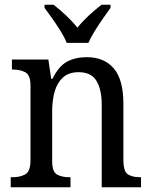

<svg xmlns="http://www.w3.org/2000/svg" viewBox="-20 -786 637 806"><path d="M25 0V-42H33Q64 -42 86 -54Q108 -66 108 -114V-426Q108 -471 86.5 -482.5Q65 -494 35 -494H30V-536H183L195 -455H200Q227 -509 262 -527.5Q297 -546 344 -546Q417 -546 457.5 -499Q498 -452 498 -350V-114Q498 -66 517 -54Q536 -42 567 -42H572V0H407V-346Q407 -410 385 -446.5Q363 -483 310 -483Q268 -483 243.5 -460Q219 -437 209 -400Q199 -363 199 -320V-109Q199 -64 220 -53Q241 -42 271 -42H276V0ZM260 -606Q251 -629 234.5 -655.5Q218 -682 199.5 -708Q181 -734 167 -753V-766H205Q231 -746 257.5 -721Q284 -696 305 -670Q326 -696 353 -721Q380 -746 406 -766H444V-753Q430 -734 412 -708Q394 -682 377.5 -655.5Q361 -629 351 -606Z"/></svg>

Font: Noto Serif Myanmar SemCond
Style: Regular
Weight: 400
Width: 4
Designer: Ben Mitchell and the Monotype Design Team
Foundry: Monotype Imaging Inc.
Version: Version 2.106; ttfautohint (v1.8.4.7-5d5b)